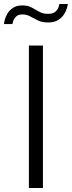

<svg xmlns="http://www.w3.org/2000/svg" viewBox="-55 -937 358 957"><path d="M89 0V-710H159V0ZM185 -825Q155 -825 134.5 -835Q114 -845 96 -855Q78 -865 57 -865Q35 -865 24.5 -854Q14 -843 10.5 -831.5Q7 -820 7 -817H-35Q-35 -823 -31.5 -837.5Q-28 -852 -18 -869Q-8 -886 10 -898Q28 -910 56 -910Q84 -910 103 -899.5Q122 -889 140.5 -878.5Q159 -868 184 -868Q210 -868 222 -879.5Q234 -891 237.5 -903Q241 -915 241 -917H283Q283 -912 279 -897.5Q275 -883 264.5 -866Q254 -849 234.5 -837Q215 -825 185 -825Z"/></svg>

Font: Raleway
Style: Regular
Weight: 400
Designer: Matt McInerney, Pablo Impallari, Rodrigo Fuenzalida
Foundry: Matt McInerney, Pablo Impallari, Rodrigo Fuenzalida
Version: Version 4.101;RELEASE